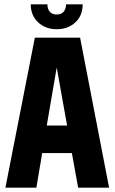

<svg xmlns="http://www.w3.org/2000/svg" viewBox="-20 -867 529 887"><path d="M341 0 312 -160H175L148 0H5L141 -693H350L484 0ZM196 -287H290L242 -555ZM285 -847H362Q362 -795 328 -763.5Q294 -732 242 -732Q190 -732 156 -764Q122 -796 122 -847H199Q199 -826 210 -813Q221 -800 242 -800Q263 -800 274 -813Q285 -826 285 -847Z"/></svg>

Font: Khand
Style: Bold
Weight: 700
Designer: Devanagari: Sanchit Sawaria, Jyotish Sonowal; Latin: Satya Rajpurohit
Foundry: Indian Type Foundry
Version: Version 1.101;PS 1.0;hotconv 1.0.78;makeotf.lib2.5.61930; tt